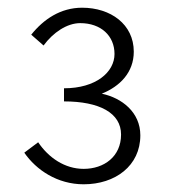

<svg xmlns="http://www.w3.org/2000/svg" viewBox="-20 -912 443 498"><path d="M197 -434C279 -434 344 -482 344 -561C344 -621 296 -658 244 -669C291 -688 327 -724 327 -778C327 -849 267 -892 193 -892C137 -892 93 -862 61 -822L93 -794C118 -828 154 -852 188 -852C242 -852 277 -819 277 -772C277 -725 229 -683 146 -683V-649C238 -649 294 -619 294 -563C294 -506 250 -474 197 -474C148 -474 106 -503 79 -543L43 -516C74 -471 129 -434 197 -434Z"/></svg>

Font: GenYoGothic2 TW L
Style: Regular
Weight: 300
Version: Version 2.100;PS 2.1;hotconv 16.6.51;makeotf.lib2.5.65220 DE